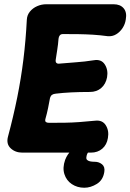

<svg xmlns="http://www.w3.org/2000/svg" viewBox="-20 -702 613 902"><path d="M571 -611Q568 -589 556 -570.5Q544 -552 526 -541Q508 -530 486 -532Q449 -537 416 -539Q383 -541 349.5 -541.5Q316 -542 276 -542Q266 -542 261 -536Q256 -530 255 -520Q253 -493 249 -468.5Q245 -444 242 -423Q240 -411 245 -406.5Q250 -402 258 -403Q300 -407 338 -409.5Q376 -412 421 -419Q456 -425 472.5 -399Q489 -373 483 -339Q477 -307 455.5 -288.5Q434 -270 402 -270Q354 -270 314.5 -268Q275 -266 242 -262Q231 -261 224.5 -256.5Q218 -252 215 -242Q211 -220 206 -195Q201 -170 193 -142Q191 -132 196 -128.5Q201 -125 211 -125Q253 -125 286 -125.5Q319 -126 352.5 -128.5Q386 -131 427 -135Q461 -139 477 -113.5Q493 -88 487 -54Q482 -22 460.5 -3.5Q439 15 407 15H85Q52 15 30.5 -5Q9 -25 17 -58Q43 -155 61 -244.5Q79 -334 90 -423Q101 -512 106 -609Q107 -631 120.5 -647.5Q134 -664 154.5 -673Q175 -682 197 -682H514Q545 -682 561 -663Q577 -644 571 -611ZM376 180Q343 180 317.5 163Q292 146 282.5 116Q273 86 286 49Q297 21 315.5 5Q334 -11 357.5 -19.5Q381 -28 406 -33L431 -11Q431 -11 420.5 -6Q410 -1 399 8.5Q388 18 386 35Q384 45 390 50Q396 55 405.5 56.5Q415 58 425 58Q445 58 459.5 70Q474 82 470 106Q464 144 435 162Q406 180 376 180Z"/></svg>

Font: Winky Sans
Style: Bold Italic
Weight: 700
Italic angle: -8.97852°
Designer: Simon Atzbach
Foundry: typofactur
Version: Version 1.205